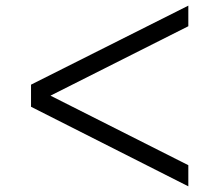

<svg xmlns="http://www.w3.org/2000/svg" viewBox="-20 -680 769 674"><path d="M641.1 -587.9 157.2 -344.2 641.1 -100.1V-25.9L88.9 -305.2V-382.8L641.1 -660.2Z"/></svg>

Font: Oakes Grotesk
Style: Regular
Weight: 400
Designer: Samuel Oakes
Foundry: Samuel Oakes
Version: Version 1.0 | wf-rip DC20170320